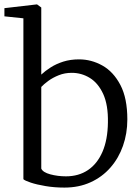

<svg xmlns="http://www.w3.org/2000/svg" viewBox="-25 -839 630 870"><path d="M-5 -765V-802L141 -819H143L162 -805V-501Q179.5 -517.5 204.5 -533.5Q229.5 -549.5 261.8 -559.8Q294 -570 333 -570Q389 -570 439 -542Q489 -514 520.5 -454Q552 -394 552 -298Q552 -234 532.2 -178Q512.5 -122 475.2 -79.5Q438 -37 385.2 -13Q332.5 11 267 11Q221.5 11 181.5 4.2Q141.5 -2.5 114.5 -11.5Q87.5 -20.5 81 -27V-756ZM300 -509Q268.5 -509 241.5 -498.2Q214.5 -487.5 194 -472.5Q173.5 -457.5 162 -445V-75Q169.5 -58 203 -49Q236.5 -40 274 -40Q331.5 -40 373.8 -68.5Q416 -97 439.5 -151.5Q463 -206 464 -284Q465.5 -363 442.8 -412.8Q420 -462.5 382.2 -485.8Q344.5 -509 300 -509Z"/></svg>

Font: Merriweather 7pt Light
Style: Regular
Weight: 300
Designer: Eben Sorkin
Foundry: Eben Sorkin
Version: Version 2.200;gftools[0.9.31]